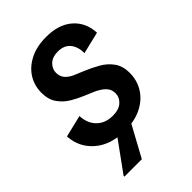

<svg xmlns="http://www.w3.org/2000/svg" viewBox="-200 -594 825 825"><g transform="rotate(-45 212.5 -181.0)"><path d="M195.8 12.5Q110 12.5 57.9 -32.1Q5.8 -76.7 1.7 -146.7L101.7 -170.8Q103.3 -125.8 130.8 -97.9Q158.3 -70 204.2 -70Q241.7 -70 261.2 -87.9Q280.8 -105.8 280.8 -130.8Q280.8 -155 263.8 -171.7Q246.7 -188.3 217.5 -200.8L174.2 -219.2Q148.3 -230 121.2 -246.2Q94.2 -262.5 75.4 -289.2Q56.7 -315.8 56.7 -357.5Q56.7 -400 78.3 -435Q100 -470 141.2 -491.2Q182.5 -512.5 240.8 -512.5Q316.7 -512.5 360.8 -474.2Q405 -435.8 408.3 -370.8L308.3 -346.7Q308.3 -385 289.2 -408.8Q270 -432.5 231.7 -432.5Q198.3 -432.5 180 -414.6Q161.7 -396.7 161.7 -373.3Q161.7 -350 175.8 -334.6Q190 -319.2 213.3 -310L255 -292.5Q286.7 -279.2 316.7 -262.1Q346.7 -245 366.2 -217.9Q385.8 -190.8 385.8 -148.3Q385.8 -104.2 363.3 -67.5Q340.8 -30.8 298.3 -9.2Q255.8 12.5 195.8 12.5ZM54.2 150V145L159.2 0H241.7L160 150Z"/></g></svg>

Font: Familjen Grotesk Medium
Style: Italic
Weight: 500
Italic angle: -9.46201°
Designer: Anders Wikstroem, Jonas Baeckman, Matilda Gysing, Kristian Moeller
Foundry: Familjen STHLM AB
Version: Version 2.002; ttfautohint (v1.8.4.7-5d5b)